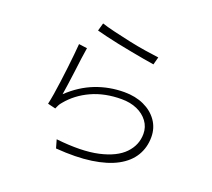

<svg xmlns="http://www.w3.org/2000/svg" viewBox="-133 -944 1265 1147"><g transform="rotate(20 500.0 -371.0)"><path d="M336 -772Q366 -762 416 -750Q466 -738 522 -726Q578 -714 630 -706Q682 -698 715 -694L702 -645Q675 -649 635.5 -656Q596 -663 551 -671.5Q506 -680 462 -689Q418 -698 381.5 -707Q345 -716 322 -722ZM296 -600Q291 -572 285.5 -530Q280 -488 274.5 -443Q269 -398 263 -358Q257 -318 253 -292Q328 -363 414.5 -396.5Q501 -430 597 -430Q667 -430 721.5 -405Q776 -380 807.5 -335Q839 -290 839 -232Q839 -166 807.5 -113.5Q776 -61 712.5 -26.5Q649 8 553 22Q457 36 327 26L312 -27Q475 -9 580 -32.5Q685 -56 736.5 -109.5Q788 -163 788 -234Q788 -278 762.5 -312.5Q737 -347 694 -366Q651 -385 595 -385Q489 -385 405.5 -347Q322 -309 267 -242Q257 -231 251 -219Q245 -207 241 -197L191 -209Q197 -235 203.5 -274.5Q210 -314 216 -360Q222 -406 227.5 -452Q233 -498 237 -539Q241 -580 243 -607Z"/></g></svg>

Font: Noto Sans JP Thin Light
Style: Regular
Weight: 300
Version: Version 2.004-H2;hotconv 1.0.118;makeotfexe 2.5.65603